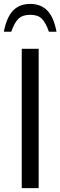

<svg xmlns="http://www.w3.org/2000/svg" viewBox="-41 -967 311 987"><path d="M70.8 0V-716H157.8V0ZM114.4 -946.9Q59.3 -946.9 26.1 -912.6Q-7 -878.2 -21.2 -804H17Q33.5 -851.4 54.3 -871.1Q75.2 -890.9 114.4 -890.9Q153.9 -890.9 174 -870.8Q194.2 -850.7 210.4 -804H249.5Q235.5 -878.9 202.1 -912.9Q168.8 -946.9 114.4 -946.9Z"/></svg>

Font: Russolo 10pt ExtraLight
Style: Regular
Weight: 200
Designer: Micah Stupak-Hahn
Version: Version 1.000